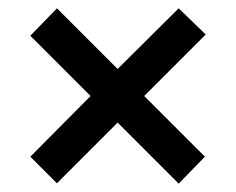

<svg xmlns="http://www.w3.org/2000/svg" viewBox="-20 -584 569 462"><path d="M53 -207 198 -353 53 -498 117 -564 263 -418 410 -564 475 -501 327 -353 473 -207 410 -142 263 -289 117 -143Z"/></svg>

Font: Noto Sans Sinhala UI SemiCondensed SemiBold
Style: Regular
Weight: 600
Width: 4
Designer: Jelle Bosma - Monotype Design Team
Foundry: Monotype Imaging Inc.
Version: Version 2.006; ttfautohint (v1.8.4.7-5d5b)